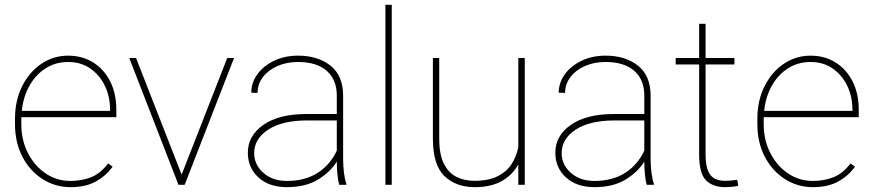

<svg xmlns="http://www.w3.org/2000/svg" viewBox="-20 -770 3637 800"><path d="M273.9 9.8Q210 9.8 157.2 -23.9Q104.5 -57.6 73.5 -116.9Q42.5 -176.3 42.5 -252.9V-274.4Q42.5 -351.6 72.5 -411.1Q102.5 -470.7 152.8 -504.4Q203.1 -538.1 264.2 -538.1Q322.8 -538.1 368.2 -509.8Q413.6 -481.4 439.2 -430.7Q464.8 -379.9 464.8 -312.5V-281.7H68.8Q68.8 -278.3 68.8 -274.4V-252.9Q68.8 -187 95.9 -133.3Q123 -79.6 169.4 -47.9Q215.8 -16.1 273.9 -16.1Q319.3 -16.1 358.6 -31.2Q397.9 -46.4 430.7 -88.9L449.2 -75.7Q422.9 -38.1 380.1 -14.2Q337.4 9.8 273.9 9.8ZM264.2 -511.7Q210.9 -511.7 169.4 -484.9Q127.9 -458 102.3 -411.9Q76.7 -365.7 70.8 -308.1H438.5V-314.5Q438.5 -367.7 417 -412.4Q395.5 -457 356.4 -484.4Q317.4 -511.7 264.2 -511.7Z M546.9 -528.3 736.8 -42.5 926.8 -528.3H955.1L749.5 0H723.6L518.6 -528.3Z M1393.1 0Q1388.2 -19 1385.7 -45.7Q1383.3 -72.3 1383.3 -96.7Q1356.9 -53.7 1305.4 -22Q1253.9 9.8 1175.3 9.8Q1101.6 9.8 1057.1 -30.5Q1012.7 -70.8 1012.7 -133.8Q1012.7 -204.6 1077.4 -249.8Q1142.1 -294.9 1256.8 -294.9H1383.3V-372.1Q1383.3 -438 1341.3 -474.9Q1299.3 -511.7 1222.2 -511.7Q1174.3 -511.7 1136 -494.9Q1097.7 -478 1075.4 -448.7Q1053.2 -419.4 1053.2 -382.8L1026.9 -383.8Q1026.9 -425.3 1052 -460.2Q1077.1 -495.1 1121.3 -516.6Q1165.5 -538.1 1222.2 -538.1Q1304.7 -538.1 1357.2 -496.3Q1409.7 -454.6 1409.7 -371.1V-106.4Q1409.7 -78.1 1413.3 -49.3Q1417 -20.5 1423.3 -4.4V0ZM1175.3 -16.1Q1252 -16.1 1304.4 -50.3Q1356.9 -84.5 1383.3 -142.6V-268.1H1258.3Q1156.2 -268.1 1097.7 -230Q1039.1 -191.9 1039.1 -131.8Q1039.1 -84 1077.1 -50Q1115.2 -16.1 1175.3 -16.1Z M1612.3 -750V0H1585.9V-750Z M2139.6 0V-85.4Q2116.2 -41.5 2071.3 -15.9Q2026.4 9.8 1957.5 9.8Q1879.9 9.8 1831.8 -36.4Q1783.7 -82.5 1783.7 -192.9V-528.3H1810.1V-191.9Q1810.1 -127.4 1829.1 -88.9Q1848.1 -50.3 1881.3 -33.4Q1914.6 -16.6 1956.5 -16.6Q2015.1 -16.6 2053.2 -35.6Q2091.3 -54.7 2111.8 -86.7Q2132.3 -118.7 2139.6 -156.7V-528.3H2166.5V0Z M2674.3 0Q2669.4 -19 2667 -45.7Q2664.6 -72.3 2664.6 -96.7Q2638.2 -53.7 2586.7 -22Q2535.2 9.8 2456.5 9.8Q2382.8 9.8 2338.4 -30.5Q2293.9 -70.8 2293.9 -133.8Q2293.9 -204.6 2358.6 -249.8Q2423.3 -294.9 2538.1 -294.9H2664.6V-372.1Q2664.6 -438 2622.6 -474.9Q2580.6 -511.7 2503.4 -511.7Q2455.6 -511.7 2417.2 -494.9Q2378.9 -478 2356.7 -448.7Q2334.5 -419.4 2334.5 -382.8L2308.1 -383.8Q2308.1 -425.3 2333.3 -460.2Q2358.4 -495.1 2402.6 -516.6Q2446.8 -538.1 2503.4 -538.1Q2585.9 -538.1 2638.4 -496.3Q2690.9 -454.6 2690.9 -371.1V-106.4Q2690.9 -78.1 2694.6 -49.3Q2698.2 -20.5 2704.6 -4.4V0ZM2456.5 -16.1Q2533.2 -16.1 2585.7 -50.3Q2638.2 -84.5 2664.6 -142.6V-268.1H2539.6Q2437.5 -268.1 2378.9 -230Q2320.3 -191.9 2320.3 -131.8Q2320.3 -84 2358.4 -50Q2396.5 -16.1 2456.5 -16.1Z M3040 -528.3V-501.5H2919.9V-126.5Q2919.9 -80.1 2930.9 -56.4Q2941.9 -32.7 2960.2 -24.7Q2978.5 -16.6 2999.5 -16.6Q3014.6 -16.6 3026.4 -17.8Q3038.1 -19 3051.8 -21L3056.2 3.9Q3045.4 7.3 3028.3 8.5Q3011.2 9.8 3001 9.8Q2950.7 9.8 2921.9 -18.6Q2893.1 -46.9 2893.1 -126.5V-501.5H2795.4V-528.3H2893.1V-670.9H2919.9V-528.3Z M3367.2 9.8Q3303.2 9.8 3250.5 -23.9Q3197.8 -57.6 3166.7 -116.9Q3135.7 -176.3 3135.7 -252.9V-274.4Q3135.7 -351.6 3165.8 -411.1Q3195.8 -470.7 3246.1 -504.4Q3296.4 -538.1 3357.4 -538.1Q3416 -538.1 3461.4 -509.8Q3506.8 -481.4 3532.5 -430.7Q3558.1 -379.9 3558.1 -312.5V-281.7H3162.1Q3162.1 -278.3 3162.1 -274.4V-252.9Q3162.1 -187 3189.2 -133.3Q3216.3 -79.6 3262.7 -47.9Q3309.1 -16.1 3367.2 -16.1Q3412.6 -16.1 3451.9 -31.2Q3491.2 -46.4 3523.9 -88.9L3542.5 -75.7Q3516.1 -38.1 3473.4 -14.2Q3430.7 9.8 3367.2 9.8ZM3357.4 -511.7Q3304.2 -511.7 3262.7 -484.9Q3221.2 -458 3195.6 -411.9Q3169.9 -365.7 3164.1 -308.1H3531.7V-314.5Q3531.7 -367.7 3510.3 -412.4Q3488.8 -457 3449.7 -484.4Q3410.6 -511.7 3357.4 -511.7Z"/></svg>

Font: Vazirmatn UI Thin
Style: Regular
Weight: 100
Designer: Saber Rastikerdar
Foundry: Saber Rastikerdar
Version: Version 33.003